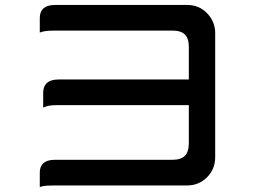

<svg xmlns="http://www.w3.org/2000/svg" viewBox="-20 -729 1040 775"><path d="M742.2 -408.2V-540Q742.2 -573.7 726.3 -589.6Q710.4 -605.5 676.8 -605.5H202.1Q166.5 -605.5 151.9 -601.1L140.6 -597.7V-657.2Q140.6 -680.2 153.8 -693.4Q169.4 -709 202.1 -709H735.4Q784.2 -709 816.4 -675Q848.6 -641.1 848.6 -595.7V-94.7Q848.6 -46.4 815.7 -13.4Q782.7 19.5 735.4 19.5H201.2Q166 19.5 151.4 22.9L140.6 25.9V-33.2Q140.6 -55.7 153.8 -68.8Q168.9 -84 201.2 -84H676.8Q710 -84 726.1 -100.1Q742.2 -116.2 742.2 -150.4V-304.7H215.8Q180.2 -304.7 166 -299.3L154.3 -294.9V-355.5Q154.3 -378.9 168 -392.6Q183.6 -408.2 215.8 -408.2Z"/></svg>

Font: YuPearl-SemiBold
Style: SemiBold
Weight: 600
Designer: Max Yao
Foundry: Max-Everyday
Version: Version 1.011; ttfautohint (v1.8.3)